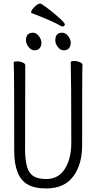

<svg xmlns="http://www.w3.org/2000/svg" viewBox="-20 -1047 540 1080"><path d="M330 -863Q349 -863 363.5 -844Q378 -825 378 -806.5Q378 -788 368 -776Q358 -764 338.5 -764Q319 -764 305 -783Q291 -802 291 -820Q291 -863 330 -863ZM166 -863Q184 -863 198.5 -844Q213 -825 213 -806.5Q213 -788 203 -776Q193 -764 174 -764Q155 -764 140.5 -783Q126 -802 126 -820Q126 -863 166 -863ZM159 -973Q155 -975 155 -978Q155 -989 174 -1008Q193 -1027 206 -1027Q209 -1027 211 -1026Q260 -995 320 -940Q345 -917 345 -909Q345 -906 341.5 -902Q338 -898 332.5 -898Q327 -898 322 -901Q284 -925 159 -973ZM131 -12Q60 -57 60 -198Q60 -618 58.5 -648Q57 -678 57 -695Q57 -702 78 -702Q93 -702 107.5 -695.5Q122 -689 122 -680Q122 -668 122 -639L121 -210Q121 -149 131.5 -111Q142 -73 167.5 -56.5Q193 -40 240 -40Q309 -40 345 -97.5Q381 -155 381 -242Q381 -595 378 -697Q378 -704 399 -704Q414 -704 429 -697.5Q444 -691 444 -682Q444 -670 443 -645Q442 -620 442 -230Q442 -121 391.5 -54Q341 13 240 13Q170 13 131 -12Z"/></svg>

Font: Moon Stars Kai T HW Light
Style: Regular
Weight: 300
Designer: GuiWonder
Version: Version 1.101